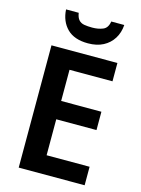

<svg xmlns="http://www.w3.org/2000/svg" viewBox="-136 -1007 794 1083"><g transform="rotate(15 261.0 -465.5)"><path d="M469 0H84V-714H469V-607H218V-425H453V-318H218V-108H469ZM451 -931Q448 -886 426.5 -851.5Q405 -817 368 -797.5Q331 -778 279 -778Q199 -778 157 -820Q115 -862 111 -931H185Q189 -904 201 -890.5Q213 -877 233 -873.5Q253 -870 280 -870Q314 -870 341.5 -881Q369 -892 375 -931Z"/></g></svg>

Font: Noto Sans Display SemiBold
Style: Regular
Weight: 600
Designer: Monotype Design Team
Foundry: Monotype Imaging Inc.
Version: Version 2.003